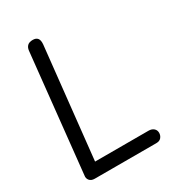

<svg xmlns="http://www.w3.org/2000/svg" viewBox="-186 -876 886 980"><g transform="rotate(-30 257.0 -386.0)"><path d="M44 -41 117 -734Q119 -752 129.5 -762Q140 -772 161 -772Q180 -772 189 -761Q198 -750 196 -726L122 -35L81 0Q61 0 51 -12Q41 -24 44 -41ZM483 -39Q483 -24 473.5 -12Q464 0 444 0H81L88 -75H441Q460 -75 471.5 -65Q483 -55 483 -39Z"/></g></svg>

Font: Edu NSW ACT Foundation Medium
Style: Regular
Weight: 500
Version: Version 1.003